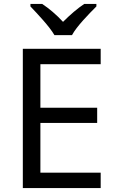

<svg xmlns="http://www.w3.org/2000/svg" viewBox="-20 -964 596 984"><path d="M259 -784H349C373 -829 436 -893 474 -931V-944H412C377 -921 339 -888 303 -852C270 -888 231 -921 196 -944H136V-931C172 -893 233 -829 259 -784ZM496 0V-79H187V-334H478V-412H187V-635H496V-714H97V0Z"/></svg>

Font: Noto Sans Sinhala UI
Style: Regular
Weight: 400
Designer: Jelle Bosma - Monotype Design Team
Foundry: Monotype Imaging Inc.
Version: Version 2.006